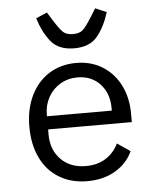

<svg xmlns="http://www.w3.org/2000/svg" viewBox="-55 -814 709 873"><g transform="rotate(-5 300.0 -378.0)"><path d="M67 -257Q67 -338 97 -399.5Q127 -461 180.5 -494.5Q234 -528 304 -528Q372 -528 424 -495.5Q476 -463 504.5 -406Q533 -349 533 -276V-238H151V-214Q151 -145 194 -101Q237 -57 309 -57Q360 -57 398 -80.5Q436 -104 457 -147L516 -107Q492 -53 437.5 -20.5Q383 12 309 12Q236 12 181 -21Q126 -54 96.5 -115Q67 -176 67 -257ZM151 -305V-298H447V-309Q447 -377 407.5 -419.5Q368 -462 304 -462Q261 -462 226 -441.5Q191 -421 171 -385Q151 -349 151 -305ZM141 -746 192 -768 213 -734 215 -731Q241 -689 256.5 -674.5Q272 -660 302 -660Q332 -660 347.5 -674.5Q363 -689 389 -731L391 -734L412 -768L463 -746Q443 -681 408 -638Q373 -595 302 -595Q231 -595 196 -638Q161 -681 141 -746Z"/></g></svg>

Font: iA Writer Mono V
Style: Regular
Weight: 400
Designer: Mike Abbink, Paul van der Laan, Pieter van Rosmalen
Foundry: Bold Monday
Version: Version 2.000